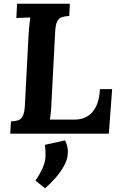

<svg xmlns="http://www.w3.org/2000/svg" viewBox="-20 -720 646 1034"><path d="M35 0 39 -66Q61 -67 77 -72Q93 -77 102.5 -95Q112 -113 114 -153L134 -536Q136 -563 138.5 -588Q141 -613 143 -626Q127 -625 103 -624.5Q79 -624 68 -623L72 -700H356L353 -634Q331 -633 314.5 -628Q298 -623 288.5 -605.5Q279 -588 277 -547L257 -164Q256 -137 253.5 -113Q251 -89 249 -76H383Q442 -76 478 -117Q514 -158 518 -240H584L566 0ZM223 294 171 253Q200 209 212 179Q224 149 225 121.5Q226 94 222 60L330 36Q339 53 343 71.5Q347 90 345 108Q344 137 326.5 170Q309 203 281.5 235Q254 267 223 294Z"/></svg>

Font: Lora
Style: Italic
Weight: 400
Italic angle: -3°
Designer: Olga Karpushina, Alexei Vanyashin (Cyrillic)
Foundry: Cyreal
Version: Version 3.008